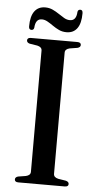

<svg xmlns="http://www.w3.org/2000/svg" viewBox="-58 -892 476 927"><g transform="rotate(5 179.5 -428.0)"><path d="M235.5 -56.5Q235.5 -47.5 241.2 -42Q247 -36.5 258 -34L295.5 -28Q310 -24 310 -13Q310 -7 305.8 -3.5Q301.5 0 292 0H67Q58 0 53.8 -3.5Q49.5 -7 49.5 -13Q49.5 -24 63.5 -28L101 -34Q112 -36.5 117.8 -42Q123.5 -47.5 123.5 -56.5V-643.5Q123.5 -652.5 117.8 -658Q112 -663.5 101 -666L63.5 -672Q49.5 -676 49.5 -687Q49.5 -693 53.8 -696.5Q58 -700 67 -700H292Q301.5 -700 305.8 -696.5Q310 -693 310 -687Q310 -676 295.5 -672L258 -666Q247 -663.5 241.2 -658Q235.5 -652.5 235.5 -643.5ZM235.5 -742.5Q215.5 -742.5 199 -750.2Q182.5 -758 168 -768.2Q153.5 -778.5 139.8 -786.2Q126 -794 112 -794Q81.5 -794 79 -750.5Q77 -739 66 -739Q53.5 -739 53.5 -755Q53.5 -804 71.8 -828.5Q90 -853 123.5 -853Q143.5 -853 160 -845.2Q176.5 -837.5 191 -827.5Q205.5 -817.5 219 -809.8Q232.5 -802 247 -802Q278 -802 280 -845Q282 -856.5 293 -856.5Q305 -856.5 305 -840.5Q305 -791.5 287 -767Q269 -742.5 235.5 -742.5Z"/></g></svg>

Font: Fraunces 60pt
Style: Regular
Weight: 400
Version: Version 1.000;[b76b70a41]